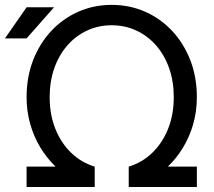

<svg xmlns="http://www.w3.org/2000/svg" viewBox="-20 -752 860 772"><path d="M360.8 0V-82H86.9V0ZM771.5 0V-82H497.6V0ZM86.9 -361.3Q86.9 -304.2 101.6 -252.9Q116.2 -201.7 142.6 -158.4Q168.9 -115.2 203.6 -82H360.8Q307.6 -98.1 266.8 -137Q226.1 -175.8 202.9 -233.2Q179.7 -290.5 179.7 -361.3Q179.7 -425.3 198.5 -478.3Q217.3 -531.2 251.2 -569.8Q285.2 -608.4 330.6 -629.4Q376 -650.4 429.2 -650.4V-732.4Q356.9 -732.4 294.7 -704.8Q232.4 -677.2 185.8 -627.2Q139.2 -577.1 113 -509.5Q86.9 -441.9 86.9 -361.3ZM771.5 -361.3Q771.5 -441.9 745.4 -509.5Q719.2 -577.1 672.6 -627.2Q626 -677.2 563.7 -704.8Q501.5 -732.4 429.2 -732.4V-650.4Q482.4 -650.4 527.8 -629.4Q573.2 -608.4 607.2 -569.8Q641.1 -531.2 659.9 -478.3Q678.7 -425.3 678.7 -361.3Q678.7 -290.5 655.5 -233.2Q632.3 -175.8 591.6 -137Q550.8 -98.1 497.6 -82H654.8Q689.5 -115.2 715.8 -158.4Q742.2 -201.7 756.8 -252.9Q771.5 -304.2 771.5 -361.3ZM86.9 -597.7H0L86.9 -722.7H197.3Z"/></svg>

Font: Giphurs SC
Style: Regular
Weight: 400
Version: Version 0.920